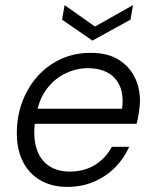

<svg xmlns="http://www.w3.org/2000/svg" viewBox="-20 -720 602 752"><path d="M243 12Q181 12 135.5 -15.5Q90 -43 67 -92.5Q44 -142 46 -209Q48 -274 70.5 -329.5Q93 -385 132 -426.5Q171 -468 222.5 -490.5Q274 -513 335 -513Q402 -513 445 -486Q488 -459 509 -414.5Q530 -370 528 -316Q527 -299 523.5 -276Q520 -253 515 -235H101L111 -294H458Q465 -346 450 -381.5Q435 -417 402.5 -435Q370 -453 324 -453Q280 -453 237.5 -433Q195 -413 164.5 -373.5Q134 -334 123 -275L118 -249Q109 -189 121.5 -143.5Q134 -98 168 -73Q202 -48 253 -48Q310 -48 352 -74Q394 -100 418 -145H486Q466 -100 431 -64.5Q396 -29 348.5 -8.5Q301 12 243 12ZM501 -700 491 -643 342 -561 223 -643 233 -700 352 -616Z"/></svg>

Font: DM Sans 17pt Light
Style: Italic
Weight: 300
Italic angle: -10°
Version: Version 4.004;gftools[0.9.30]